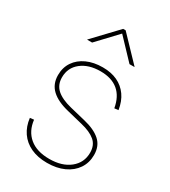

<svg xmlns="http://www.w3.org/2000/svg" viewBox="-186 -843 839 945"><g transform="rotate(30 233.5 -370.5)"><path d="M234.4 8.8Q181.2 8.8 142.1 -9.5Q103 -27.8 79.8 -61.5Q56.6 -95.2 51.3 -141.1L73.7 -143.6Q80.6 -82.5 121.8 -48.1Q163.1 -13.7 234.4 -13.7Q306.6 -13.7 350.3 -48.8Q394 -84 394 -140.6Q394 -183.1 366.5 -206.5Q338.9 -230 285.2 -242.7L197.8 -264.2Q132.8 -279.8 99.4 -311Q65.9 -342.3 65.9 -393.1Q65.9 -436 87.6 -468.3Q109.4 -500.5 148.4 -518.3Q187.5 -536.1 238.8 -536.1Q286.6 -536.1 322 -519.5Q357.4 -502.9 380.1 -470.9Q402.8 -439 410.2 -392.1L387.7 -389.6Q377 -451.2 339.6 -482.4Q302.2 -513.7 238.8 -513.7Q171.4 -513.7 129.9 -480.7Q88.4 -447.8 88.4 -393.1Q88.4 -350.6 116.9 -325.2Q145.5 -299.8 201.7 -286.1L290 -264.6Q351.1 -250 383.8 -220.7Q416.5 -191.4 416.5 -140.6Q416.5 -96.2 393.8 -62.5Q371.1 -28.8 330.1 -10Q289.1 8.8 234.4 8.8ZM131.3 -615.2H103.5V-616.7L230 -750H244.1L371.6 -616.7V-615.2H343.8L237.3 -727.5Z"/></g></svg>

Font: Inter 24pt Thin
Style: Regular
Weight: 250
Designer: Rasmus Andersson
Foundry: rsms
Version: Version 4.001;git-66647c0bb